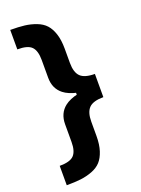

<svg xmlns="http://www.w3.org/2000/svg" viewBox="-168 -845 774 1055"><g transform="rotate(-20 219.5 -318.0)"><path d="M386.7 -385.7V-310.1Q240.2 -310.1 183.1 -355Q138.2 -390.1 138.2 -453.6V-557.6Q138.2 -611.8 115.5 -635.3Q92.8 -658.7 32.2 -658.2V-772Q80.6 -772 115.2 -767.8Q149.9 -763.7 182.6 -751.2Q215.3 -738.8 235.1 -717Q254.9 -695.3 266.6 -659.2Q278.3 -623 278.3 -572.8V-489.7Q278.3 -434.1 302.7 -409.9Q327.1 -385.7 386.7 -385.7ZM32.2 136.2V22.9Q92.8 22.9 115.5 -0.5Q138.2 -23.9 138.2 -78.1V-181.6Q138.2 -245.6 183.1 -280.8Q240.2 -325.7 386.7 -325.7V-250Q327.1 -250 302.7 -225.6Q278.3 -201.2 278.3 -146V-63Q278.3 -12.7 266.6 23.4Q254.9 59.6 235.1 81.3Q215.3 103 182.6 115.5Q149.9 127.9 115.2 132.1Q80.6 136.2 32.2 136.2ZM386.7 -385.7V-250H253.9V-385.7Z"/></g></svg>

Font: Inter Tight Stencil
Style: Bold
Weight: 700
Designer: Rasmus Andersson
Foundry: rsms
Version: Version 3.004;Glyphs 3.1.2 (3151)